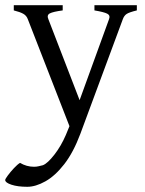

<svg xmlns="http://www.w3.org/2000/svg" viewBox="-33 -474 556 738"><path d="M493 -434Q464 -427 454 -420.5Q444 -414 439 -400L276 40Q249 112 214 157Q179 202 141.5 223Q104 244 72 244Q35 244 11 236Q-13 228 -13 218Q-13 214 -3 200.5Q7 187 20.5 172.5Q34 158 44 152Q69 167 98 167Q107 167 115.5 165Q124 163 132 161Q150 154 176 120.5Q202 87 220 45L234 11L74 -400Q69 -414 56.5 -421Q44 -428 20 -434V-454H208V-434Q171 -429 158.5 -422.5Q146 -416 153 -400L273 -89L386 -400Q392 -415 379 -421.5Q366 -428 330 -434V-454H493Z"/></svg>

Font: ChillKai
Style: Regular
Weight: 400
Designer: ChillType
Foundry: 寒蝉字型
Version: Version 2.000